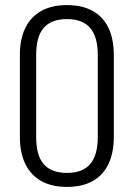

<svg xmlns="http://www.w3.org/2000/svg" viewBox="-20 -727 526 754"><path d="M243 7Q183 7 142 -16Q101 -39 79.5 -83Q58 -127 58 -191V-509Q58 -574 79.5 -617.5Q101 -661 142 -684Q183 -707 243 -707Q303 -707 344 -684Q385 -661 406 -617.5Q427 -574 427 -509V-191Q427 -127 406 -83Q385 -39 344 -16Q303 7 243 7ZM243 -48Q304 -48 334 -82.5Q364 -117 364 -190V-510Q364 -583 334 -617.5Q304 -652 243 -652Q182 -652 152 -618Q122 -584 122 -510V-190Q122 -116 152 -82Q182 -48 243 -48Z"/></svg>

Font: Pathway Extreme Condensed ExtraLight
Style: Regular
Weight: 250
Width: 3
Version: Version 1.001;gftools[0.9.26]